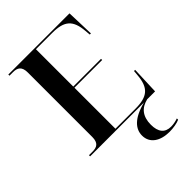

<svg xmlns="http://www.w3.org/2000/svg" viewBox="-272 -830 1185 1185"><g transform="rotate(-45 321.0 -237.0)"><path d="M32 0H502C389 29 349 80 349 136C349 203 406 240 486 240C518 240 555 234 576 224V213C553 221 532 224 515 224C462 224 435 191 435 127C435 54 470 14 530 0H599L606 -181H596L593 -148C585 -46 544 -10 437 -10H263V-368H505V-378H263V-704H406C511 -704 551 -668 559 -567L562 -533H572L566 -714H32V-704H63C101 -704 126 -690 126 -638V-75C126 -23 101 -10 63 -10H32Z"/></g></svg>

Font: Noto Serif Display SemiBold
Style: Regular
Weight: 600
Designer: Monotype Design Team
Foundry: Monotype Imaging Inc.
Version: Version 2.009